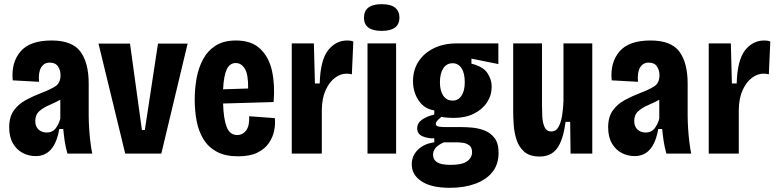

<svg xmlns="http://www.w3.org/2000/svg" viewBox="-20 -736 3727 920"><path d="M151 12Q118 12 89 -3Q60 -18 42 -49Q24 -80 24 -126Q24 -176 46.5 -207Q69 -238 104.5 -257Q140 -276 179 -291Q219 -306 244.5 -322Q270 -338 270 -376Q270 -399 258 -417.5Q246 -436 218 -436Q191 -436 177 -412.5Q163 -389 167 -344L41 -351Q33 -436 78 -489Q123 -542 227 -542Q326 -542 365.5 -488.5Q405 -435 405 -335V-183Q405 -157 407 -123.5Q409 -90 413 -57Q417 -24 422 0H303Q294 -33 290 -60Q286 -87 283 -118H264Q242 12 151 12ZM204 -101Q231 -101 246 -120Q261 -139 269 -167V-258Q243 -244 215 -232Q187 -220 168 -203Q149 -186 149 -156Q149 -130 164.5 -115.5Q180 -101 204 -101Z M580 0 452 -527H603L660 -113H674L737 -527H879L753 0Z M1121 13Q1060 13 1019.5 -8.5Q979 -30 955.5 -68Q932 -106 922.5 -155Q913 -204 913 -259Q913 -311 922 -361Q931 -411 953 -452Q975 -493 1013.5 -517.5Q1052 -542 1111 -542Q1185 -542 1227 -502Q1269 -462 1283.5 -395.5Q1298 -329 1291 -247L1049 -240Q1051 -167 1066 -128Q1081 -89 1117 -89Q1143 -89 1159.5 -111Q1176 -133 1174 -179L1297 -170Q1300 -143 1294 -111.5Q1288 -80 1269 -51.5Q1250 -23 1214 -5Q1178 13 1121 13ZM1110 -434Q1081 -434 1066.5 -403.5Q1052 -373 1049 -308L1169 -312Q1170 -380 1153 -407Q1136 -434 1110 -434Z M1378 0V-528H1484L1489 -336H1512Q1515 -448 1552 -495Q1589 -542 1644 -542Q1651 -542 1658.5 -541Q1666 -540 1673 -537L1666 -380Q1654 -383 1640 -383Q1612 -383 1585.5 -363.5Q1559 -344 1541 -305.5Q1523 -267 1522 -210V0Z M1741 0V-528H1878V0ZM1809 -588Q1724 -588 1724 -651Q1724 -716 1809 -716Q1853 -716 1873.5 -699Q1894 -682 1894 -652Q1894 -588 1809 -588Z M2136 164Q2047 164 2000 133Q1953 102 1953 52Q1953 10 1983 -19Q2013 -48 2061 -54V-73Q2030 -72 2004.5 -83Q1979 -94 1979 -121Q1979 -147 2003.5 -163.5Q2028 -180 2061 -187V-207Q2013 -214 1986 -254.5Q1959 -295 1959 -347Q1959 -401 1985.5 -441.5Q2012 -482 2059 -505Q2106 -528 2168 -528H2368V-429L2239 -455V-431Q2295 -417 2315.5 -386Q2336 -355 2336 -321Q2336 -280 2314 -246Q2292 -212 2251 -191.5Q2210 -171 2154 -171Q2143 -171 2126.5 -172Q2110 -173 2095 -176Q2079 -163 2073.5 -155.5Q2068 -148 2068 -143Q2068 -132 2082 -129.5Q2096 -127 2116 -127H2194Q2213 -127 2242.5 -124.5Q2272 -122 2301 -111Q2330 -100 2349.5 -75Q2369 -50 2369 -4Q2369 52 2339 89Q2309 126 2256 145Q2203 164 2136 164ZM2149 -254Q2176 -254 2191.5 -277.5Q2207 -301 2207 -342Q2207 -385 2191.5 -409Q2176 -433 2149 -433Q2120 -433 2104 -408.5Q2088 -384 2088 -342Q2088 -301 2104 -277.5Q2120 -254 2149 -254ZM2140 54Q2194 54 2218 37Q2242 20 2242 -7Q2242 -30 2228 -40Q2214 -50 2196.5 -52Q2179 -54 2167 -54H2107Q2055 -32 2055 6Q2055 29 2074.5 41.5Q2094 54 2140 54Z M2566 14Q2518 14 2492 -9Q2466 -32 2455 -66.5Q2444 -101 2441.5 -138Q2439 -175 2439 -203V-528H2577V-232Q2577 -207 2578.5 -177.5Q2580 -148 2589.5 -127Q2599 -106 2621 -106Q2644 -106 2656 -127.5Q2668 -149 2673.5 -183Q2679 -217 2680 -253V-528H2818V0H2714L2712 -152H2690Q2678 -63 2649 -24.5Q2620 14 2566 14Z M3021 12Q2988 12 2959 -3Q2930 -18 2912 -49Q2894 -80 2894 -126Q2894 -176 2916.5 -207Q2939 -238 2974.5 -257Q3010 -276 3049 -291Q3089 -306 3114.5 -322Q3140 -338 3140 -376Q3140 -399 3128 -417.5Q3116 -436 3088 -436Q3061 -436 3047 -412.5Q3033 -389 3037 -344L2911 -351Q2903 -436 2948 -489Q2993 -542 3097 -542Q3196 -542 3235.5 -488.5Q3275 -435 3275 -335V-183Q3275 -157 3277 -123.5Q3279 -90 3283 -57Q3287 -24 3292 0H3173Q3164 -33 3160 -60Q3156 -87 3153 -118H3134Q3112 12 3021 12ZM3074 -101Q3101 -101 3116 -120Q3131 -139 3139 -167V-258Q3113 -244 3085 -232Q3057 -220 3038 -203Q3019 -186 3019 -156Q3019 -130 3034.5 -115.5Q3050 -101 3074 -101Z M3376 0V-528H3482L3487 -336H3510Q3513 -448 3550 -495Q3587 -542 3642 -542Q3649 -542 3656.5 -541Q3664 -540 3671 -537L3664 -380Q3652 -383 3638 -383Q3610 -383 3583.5 -363.5Q3557 -344 3539 -305.5Q3521 -267 3520 -210V0Z"/></svg>

Font: Bricolage Grotesque 10pt Condensed Bricolage Grotesque 10pt Condensed Regular
Style: Bold
Weight: 700
Width: 3
Designer: Mathieu Triay
Foundry: Atelier Triay
Version: Version 1.000; ttfautohint (v1.8.4.7-5d5b);gftools[0.9.32]